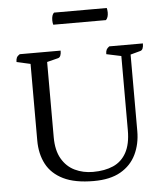

<svg xmlns="http://www.w3.org/2000/svg" viewBox="-57 -881 819 944"><g transform="rotate(-5 352.5 -409.0)"><path d="M368 12Q275 12 218 -16Q161 -44 134.5 -94Q108 -144 108 -211V-602L125 -585L40 -604Q40 -618 44 -626Q48 -634 59 -641H261Q261 -625 257 -616Q253 -607 245 -605L174 -587L190 -604V-220Q190 -155 214 -113.5Q238 -72 278.5 -52.5Q319 -33 368 -33Q426 -33 468 -51.5Q510 -70 533 -112Q556 -154 556 -222V-608L563 -587L483 -604Q483 -618 487 -626Q491 -634 501 -641H667Q667 -625 663 -616Q659 -607 651 -605L592 -589L602 -613V-214Q602 -150 577 -98.5Q552 -47 500.5 -17.5Q449 12 368 12ZM496 -771H236Q235 -774 234 -779.5Q233 -785 233 -792Q233 -820 245 -830H505Q506 -827 507 -821Q508 -815 508 -808Q508 -783 496 -771Z"/></g></svg>

Font: Pitagon Serif
Style: Regular
Weight: 400
Designer: Travis Tran
Foundry: Pitagon
Version: Version 1.000;gftools[0.9.26]